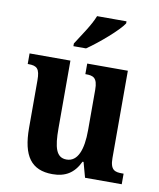

<svg xmlns="http://www.w3.org/2000/svg" viewBox="-86 -834 756 912"><g transform="rotate(10 292.0 -378.0)"><path d="M222 -619V-606H283C340 -645 428 -721 450 -756V-766H308C291 -721 249 -662 222 -619ZM229 10C290 10 332 -14 360 -73H365L385 0H562V-51H554C521 -51 497 -56 497 -115V-536H301V-485H304C338 -485 360 -479 360 -420V-225C360 -131 337 -70 283 -70C233 -70 220 -117 220 -210V-536H23V-485H26C68 -485 82 -473 82 -416V-187C82 -52 127 10 229 10Z"/></g></svg>

Font: Noto Serif Myanmar Condensed
Style: Bold
Weight: 700
Width: 3
Designer: Ben Mitchell and the Monotype Design Team
Foundry: Monotype Imaging Inc.
Version: Version 2.106